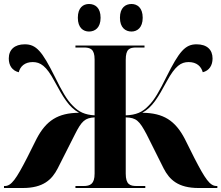

<svg xmlns="http://www.w3.org/2000/svg" viewBox="-20 -942 1109 962"><path d="M639 -784C667 -784 695 -803 695 -853C695 -904 667 -922 639 -922C609 -922 581 -904 581 -853C581 -803 609 -784 639 -784ZM426 -784C456 -784 484 -803 484 -853C484 -904 456 -922 426 -922C397 -922 370 -904 370 -853C370 -803 397 -784 426 -784ZM0 0H94C197 0 240 -42 269 -98L355 -268C389 -336 406 -351 454 -354V-72C454 -20 432 -10 399 -10H358V0H708V-10H665C632 -10 610 -17 610 -72V-354C663 -352 678 -338 715 -268L800 -98C829 -42 872 0 975 0H1069V-10H1065C1032 -10 1008 -45 953 -152L906 -246C858 -338 799 -376 693 -377C744 -405 772 -454 816 -535C858 -612 887 -631 925 -631C966 -631 988 -609 996 -580C1028 -588 1045 -614 1045 -649C1045 -693 1017 -720 965 -720C908 -720 878 -685 814 -557C780 -488 754 -441 724 -412C694 -380 662 -366 610 -364V-642C610 -697 629 -704 664 -704H704V-714H358V-704H399C432 -704 454 -697 454 -644V-364C405 -367 375 -381 345 -412C315 -441 289 -488 255 -557C191 -685 162 -720 104 -720C53 -720 24 -693 24 -649C24 -614 41 -588 74 -580C81 -609 104 -631 144 -631C182 -631 212 -612 253 -535C297 -454 325 -405 376 -377C270 -376 211 -338 163 -246L116 -152C61 -45 37 -10 4 -10H0Z"/></svg>

Font: Noto Serif Display ExtraBold
Style: Regular
Weight: 800
Designer: Monotype Design Team
Foundry: Monotype Imaging Inc.
Version: Version 2.009